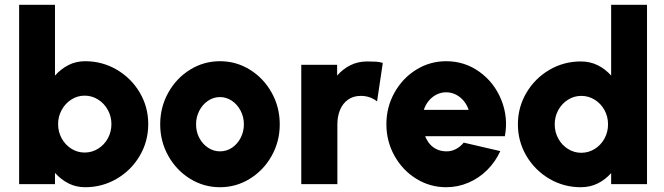

<svg xmlns="http://www.w3.org/2000/svg" viewBox="-20 -770 2776 803"><path d="M336 -514Q408 -514 468.5 -478.5Q529 -443 564.5 -382.8Q600 -322.5 600 -251Q600 -179 564.5 -118.5Q529 -58 468.5 -22.5Q408 13 336 13Q298 13 266.5 -3Q235 -19 210 -47V0H60V-750H210V-454Q235 -482 266.5 -498Q298 -514 336 -514ZM334 -132Q364.5 -132 390.2 -148Q416 -164 431 -191.2Q446 -218.5 446 -251Q446 -283 431 -310.2Q416 -337.5 390.2 -353.8Q364.5 -370 334 -370Q304 -370 278.5 -353.8Q253 -337.5 238 -310.2Q223 -283 223 -251Q223 -218.5 238 -191.2Q253 -164 278.5 -148Q304 -132 334 -132Z M900 13Q832 13 774.8 -22.5Q717.5 -58 683.8 -118.2Q650 -178.5 650 -250Q650 -322 683.8 -382.5Q717.5 -443 774.8 -478.5Q832 -514 900 -514Q968 -514 1025.2 -478.5Q1082.5 -443 1116.2 -382.5Q1150 -322 1150 -250Q1150 -178.5 1116.2 -118.2Q1082.5 -58 1025.2 -22.5Q968 13 900 13ZM900 -137Q928 -137 950.8 -152.5Q973.5 -168 986.8 -194Q1000 -220 1000 -250Q1000 -281 986.2 -307.2Q972.5 -333.5 949.5 -348.8Q926.5 -364 900 -364Q872.5 -364 849.5 -348.2Q826.5 -332.5 813.2 -306.2Q800 -280 800 -250Q800 -218.5 813.8 -192.8Q827.5 -167 850.5 -152Q873.5 -137 900 -137Z M1557 -346Q1527.5 -369 1489 -369Q1457.5 -369 1435.5 -353.2Q1413.5 -337.5 1402.2 -310.5Q1391 -283.5 1391 -250V0H1240V-499H1390V-454Q1414.5 -482 1446 -497.5Q1477.5 -513 1516 -513Q1539 -513 1553.2 -512Q1567.5 -511 1581 -507Z M1846 13Q1778 13 1720.8 -22.5Q1663.5 -58 1629.8 -118.5Q1596 -179 1596 -250.5Q1596 -322 1629.8 -382.5Q1663.5 -443 1720.8 -478.5Q1778 -514 1846 -514Q1924 -514 1986 -469Q2048 -424 2077 -351.2Q2106 -278.5 2091.5 -200.5H1758Q1765.5 -182 1777.2 -168Q1789 -154 1806.2 -145.8Q1823.5 -137.5 1846 -137Q1867 -136.5 1886 -146.2Q1905 -156 1919.5 -173.5L2072.5 -138Q2052 -93.5 2017.8 -59.2Q1983.5 -25 1939.2 -6Q1895 13 1846 13ZM1940 -310.5Q1933 -332 1918.8 -348.8Q1904.5 -365.5 1885.8 -374.8Q1867 -384 1846 -384Q1825 -384 1806.2 -374.8Q1787.5 -365.5 1773.5 -348.8Q1759.5 -332 1752.5 -310.5Z M2686 -750V0H2536V-46Q2511.5 -18.5 2479.8 -2.8Q2448 13 2409 13Q2337.5 13 2277.2 -22.5Q2217 -58 2181.5 -118.2Q2146 -178.5 2146 -250Q2146 -321.5 2181.5 -381.8Q2217 -442 2277.2 -477.5Q2337.5 -513 2409 -513Q2448 -513 2479.8 -497.2Q2511.5 -481.5 2536 -454V-750ZM2411 -131Q2441.5 -131 2467.2 -147Q2493 -163 2508 -190.2Q2523 -217.5 2523 -250Q2523 -282.5 2508 -309.8Q2493 -337 2467.2 -353Q2441.5 -369 2411 -369Q2381 -369 2355.5 -353Q2330 -337 2315 -309.8Q2300 -282.5 2300 -250Q2300 -217.5 2315 -190.2Q2330 -163 2355.5 -147Q2381 -131 2411 -131Z"/></svg>

Font: Urbanist
Style: Regular
Weight: 400
Designer: Corey Hu
Foundry: Corey Hu
Version: Version 1.2; befe77262ef67d88f1d94aa3d2e49ef1327b4483